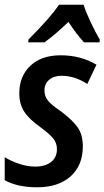

<svg xmlns="http://www.w3.org/2000/svg" viewBox="-20 -786 444 816"><path d="M0 -20V-118Q27 -101 62 -89.5Q97 -78 130 -78Q172 -78 197 -97.5Q222 -117 222 -152Q222 -177 207.5 -196Q193 -215 151 -246Q104 -279 83 -311.5Q62 -344 62 -389Q62 -462 109 -506.5Q156 -551 238 -551Q323 -551 390 -511L351 -429Q298 -464 241 -464Q209 -464 189 -447Q169 -430 169 -402Q169 -378 182.5 -360Q196 -342 236 -315Q287 -277 309.5 -245.5Q332 -214 332 -164Q332 -83 280 -36.5Q228 10 138 10Q55 10 0 -20ZM101 -618Q193 -710 231 -766H335Q345 -735 365 -692.5Q385 -650 404 -618L403 -606H337Q303 -643 271 -693Q215 -639 169 -606H100Z"/></svg>

Font: Noto Sans UI NarrowMedium
Style: Italic
Weight: 500
Width: 4
Italic angle: -12°
Designer: Monotype Design Team
Foundry: Monotype Imaging Inc.
Version: Version 1.001